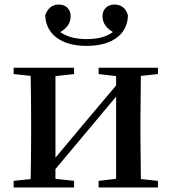

<svg xmlns="http://www.w3.org/2000/svg" viewBox="-20 -825 756 845"><path d="M361 -623C480 -623 542 -679 543 -758C534 -789 513 -805 484 -805C453 -805 431 -785 431 -753C431 -724 449 -700 477 -684C447 -662 409 -653 361 -653C314 -653 276 -662 245 -684C274 -700 291 -724 291 -753C291 -785 270 -805 239 -805C210 -805 190 -789 179 -758C181 -680 243 -623 361 -623ZM414 -499 491 -490V-449L341 -271L224 -131V-490L306 -499V-527H40V-499L115 -491C116 -435 117 -351 117 -296V-232C117 -177 116 -93 115 -37L40 -29V0H306V-29L224 -38V-81L369 -254L491 -400V-38L414 -29V0H675V-29L600 -37L598 -232V-296L600 -491L675 -499V-527H414Z"/></svg>

Font: Noto Serif SC SemiBold
Style: Regular
Weight: 600
Designer: Ryoko NISHIZUKA 西塚涼子 (kana & ideographs); Frank Grießhammer (Latin, Greek & Cyrillic); Wenlong ZHANG 张文龙 (bopomofo); San
Foundry: Adobe
Version: Version 2.001;hotconv 1.1.0;makeotfexe 2.6.0